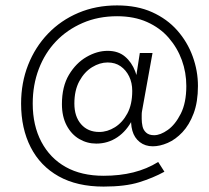

<svg xmlns="http://www.w3.org/2000/svg" viewBox="-20 -705 773 710"><path d="M255 -322Q255 -371 273.5 -405Q292 -439 320.5 -456.5Q349 -474 378 -474Q406 -474 426 -460Q446 -446 457.5 -422.5Q469 -399 469 -369Q469 -319 451 -285.5Q433 -252 405 -234.5Q377 -217 347 -217Q305 -217 280 -245.5Q255 -274 255 -322ZM209 -320Q209 -274 226.5 -241Q244 -208 273 -191Q302 -174 336 -174Q379 -174 414 -197.5Q449 -221 471 -265Q493 -309 493 -368Q493 -407 480 -441Q467 -475 442 -496Q417 -517 378 -517Q339 -517 300 -494.5Q261 -472 235 -428.5Q209 -385 209 -320ZM58 -322Q58 -230 93.5 -160.5Q129 -91 197 -53Q265 -15 363 -15Q443 -15 494.5 -31Q546 -47 588 -70L565 -106Q523 -80 473 -67.5Q423 -55 363 -55Q281 -55 223 -87.5Q165 -120 133 -180.5Q101 -241 101 -322Q101 -391 123.5 -450Q146 -509 187 -552Q228 -595 285.5 -620Q343 -645 413 -645Q476 -645 524 -623.5Q572 -602 604 -565Q636 -528 652.5 -482.5Q669 -437 669 -387Q669 -325 648.5 -284.5Q628 -244 600.5 -224.5Q573 -205 550 -205Q531 -205 520.5 -214.5Q510 -224 507 -238Q504 -252 504 -265Q504 -271 504 -279.5Q504 -288 505 -293L544 -509H497L462 -283H466Q462 -248 469.5 -221.5Q477 -195 497 -179.5Q517 -164 545 -164Q571 -164 600 -176.5Q629 -189 654.5 -216Q680 -243 696 -285.5Q712 -328 712 -387Q712 -443 692.5 -496.5Q673 -550 635.5 -592.5Q598 -635 542.5 -660Q487 -685 413 -685Q335 -685 270 -657.5Q205 -630 157.5 -580.5Q110 -531 84 -465Q58 -399 58 -322Z"/></svg>

Font: SpinnyJost
Style: Regular
Weight: 300
Version: Version 3.710